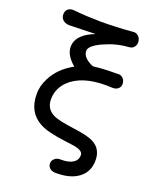

<svg xmlns="http://www.w3.org/2000/svg" viewBox="-154 -781 807 1009"><g transform="rotate(20 250.0 -276.5)"><path d="M411.1 -694.3Q322.3 -686.5 232.4 -686.5Q150.4 -687.5 85.9 -694.3Q62.5 -697.3 47.9 -685.5Q36.1 -673.8 36.1 -656.2Q36.1 -638.7 47.9 -626Q62.5 -612.3 85.9 -612.3L231.4 -616.2Q140.6 -581.1 131.8 -522.5Q123 -467.8 184.6 -417Q105.5 -374 70.3 -303.7Q46.9 -257.8 47.9 -213.9Q47.9 -113.3 126 -70.3Q170.9 -44.9 276.4 -32.2Q329.1 -26.4 346.7 -20.5Q376 -10.7 376 8.8Q376 39.1 348.6 53.7Q326.2 66.4 288.1 66.4Q264.6 64.5 251 77.1Q238.3 87.9 238.3 103.5Q238.3 120.1 250 130.9Q263.7 142.6 287.1 141.6Q366.2 141.6 411.1 107.4Q458 72.3 458 7.8Q458 -56.6 404.3 -84Q372.1 -100.6 289.1 -111.3Q207 -122.1 177.7 -135.7Q127.9 -159.2 127.9 -213.9Q127.9 -286.1 190.4 -333Q266.6 -389.6 409.2 -380.9Q431.6 -379.9 444.3 -392.6Q455.1 -403.3 454.1 -420.9Q453.1 -437.5 441.4 -449.2Q428.7 -461.9 409.2 -459Q377 -459 351.6 -458Q322.3 -457 275.4 -452.1Q249 -462.9 233.4 -477.5Q214.8 -495.1 214.8 -516.6Q214.8 -545.9 284.2 -577.1Q351.6 -607.4 418.9 -611.3Q438.5 -612.3 448.2 -626Q458 -638.7 456.1 -656.2Q454.1 -673.8 442.4 -684.6Q429.7 -697.3 411.1 -694.3Z"/></g></svg>

Font: Gungsuh
Style: Regular
Weight: 400
Version: Version 2.21